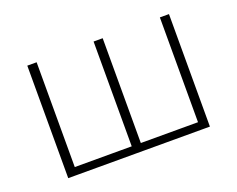

<svg xmlns="http://www.w3.org/2000/svg" viewBox="-84 -628 956 773"><g transform="rotate(-20 393.5 -241.0)"><path d="M130 -482V0H90V-482ZM674 -33V0H123V-33ZM413 -482V0H374V-482ZM697 -482V0H658V-482Z"/></g></svg>

Font: Exo 2 ExtraLight
Style: Regular
Weight: 250
Designer: Natanael Gama
Foundry: Natanael Gama
Version: Version 2.010